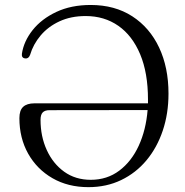

<svg xmlns="http://www.w3.org/2000/svg" viewBox="-20 -735 744 772"><path d="M58 -260Q58 -291.5 73.2 -305.5Q88.5 -319.5 118.5 -319.5H575Q575 -327 575 -335Q575 -442 543.5 -517Q512 -592 455.8 -631.2Q399.5 -670.5 324.5 -670.5Q265 -670.5 219.2 -649.2Q173.5 -628 143.5 -592.5Q113.5 -557 101 -514.5Q95 -498.5 82 -500Q66 -501.5 68 -518.5Q75.5 -569 111.2 -614Q147 -659 206.5 -687Q266 -715 344.5 -715Q441.5 -715 511.8 -669.5Q582 -624 619.8 -543.8Q657.5 -463.5 657.5 -358.5Q657.5 -278.5 634.5 -210Q611.5 -141.5 569 -90.5Q526.5 -39.5 467.2 -11Q408 17.5 335.5 17.5Q253.5 17.5 191 -18.5Q128.5 -54.5 93.2 -117.2Q58 -180 58 -260ZM143 -253Q143 -186.5 168 -131.8Q193 -77 238.2 -44.5Q283.5 -12 345 -12Q410.5 -12 459.5 -48.8Q508.5 -85.5 537.8 -149Q567 -212.5 573.5 -292.5L179 -292Q160.5 -292 151.8 -283Q143 -274 143 -253Z"/></svg>

Font: Fraunces 9pt S000 Light
Style: Regular
Weight: 300
Version: Version 1.000; ttfautohint (v1.8.3)